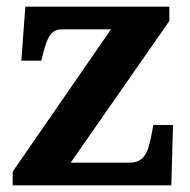

<svg xmlns="http://www.w3.org/2000/svg" viewBox="-20 -556 569 576"><path d="M18 0H494L499 -181H440L434 -149C423 -91 408 -68 368 -68H192L488 -493V-536H56L44 -374H104L110 -398C124 -452 137 -468 167 -468H313L18 -41Z"/></svg>

Font: Noto Nastaliq Urdu
Style: Bold
Weight: 700
Designer: Monotype Design Team (Patrick Giasson: type design, Kamal Mansour: OpenType code, Glenda Bellarosa). Updated by Simon Co
Foundry: Monotype Imaging Inc., Simon Cozens
Version: Version 3.009